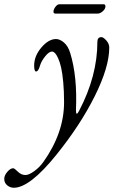

<svg xmlns="http://www.w3.org/2000/svg" viewBox="-100 -598 540 905"><path d="M181 -578H388Q397 -578 397 -568Q397 -556 384.5 -545Q372 -534 361 -534H161Q152 -534 152 -543Q152 -553 161 -565.5Q170 -578 181 -578ZM145 -355Q131 -355 113 -332.5Q95 -310 89 -290Q81 -261 70 -261Q61 -261 61 -289Q61 -334 95 -374Q129 -414 164 -414Q182 -414 201.5 -397.5Q221 -381 231 -348Q265 -238 258 -79Q258 -62 262 -62Q266 -62 273 -76Q359 -240 359 -401Q359 -423 378 -423Q387 -423 401 -407.5Q415 -392 415 -374Q415 -282 347 -145.5Q279 -9 167 130Q41 287 -35 287Q-52 287 -66 275.5Q-80 264 -80 245Q-80 229 -65.5 212Q-51 195 -38 195Q-32 195 -16 211Q0 227 20 227Q36 227 61 209Q86 191 104 166Q202 28 202 -116Q202 -169 198 -211.5Q194 -254 188 -280Q182 -306 174 -323.5Q166 -341 159 -348Q152 -355 145 -355Z"/></svg>

Font: EB Garamond 12
Style: Italic
Weight: 400
Italic angle: -17°
Version: Version 0.016; ttfautohint (v1.8.4)